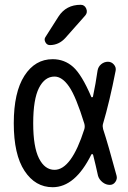

<svg xmlns="http://www.w3.org/2000/svg" viewBox="-20 -780 540 810"><path d="M226.6 -710Q258.8 -759.8 320.3 -759.8Q336.9 -759.8 343.8 -743.7Q350.6 -727.5 339.8 -714.8L255.9 -620.1Q228.5 -589.8 190.4 -589.8Q177.7 -589.8 171.4 -602.1Q165 -614.3 171.9 -624ZM210 -457Q168.9 -457 144.5 -409.2Q120.1 -361.3 120.1 -259.8Q120.1 -160.2 144.5 -111.8Q168.9 -63.5 210 -63.5Q281.2 -63.5 335.9 -235.4Q338.9 -246.1 335.9 -257.8Q300.8 -372.1 271.5 -414.6Q242.2 -457 210 -457ZM202.1 9.8Q128.9 9.8 83.5 -59.1Q38.1 -127.9 38.1 -259.8Q38.1 -390.6 83 -460.4Q127.9 -530.3 202.1 -530.3Q252 -530.3 288.6 -497.6Q325.2 -464.8 365.2 -371.1Q366.2 -369.1 368.7 -369.6Q371.1 -370.1 372.1 -372.1Q383.8 -427.7 391.6 -482.4Q394.5 -499 407.2 -509.3Q419.9 -519.5 435.5 -519.5Q450.2 -519.5 460.4 -507.8Q470.7 -496.1 467.8 -481.4Q442.4 -351.6 414.1 -255.9Q412.1 -247.1 415 -235.4Q436.5 -169.9 471.7 -39.1Q475.6 -25.4 466.8 -12.7Q458 0 443.4 0Q426.8 0 412.6 -11.2Q398.4 -22.5 393.6 -38.1Q383.8 -83 373 -126Q372.1 -128.9 369.6 -129.9Q367.2 -130.9 365.2 -127.9Q296.9 9.8 202.1 9.8Z"/></svg>

Font: Rounded-X Mgen+ 2m regular
Style: Regular
Weight: 400
Designer: [Source Han Sans]
Ryoko NISHIZUKA  (kana & ideographs); Paul D. Hunt (Latin, Greek & Cyrillic); Wenlong ZHANG  (bopomofo
Version: Version 1.059.20150602